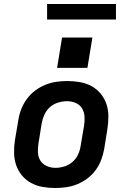

<svg xmlns="http://www.w3.org/2000/svg" viewBox="-20 -934 640 962"><path d="M257 8Q224 8 193 2.5Q162 -3 135.5 -17.5Q109 -32 89.5 -55.5Q70 -79 60.5 -108Q51 -137 50.5 -169Q50 -201 55 -233L72 -333Q76 -360 86.5 -387Q97 -414 114.5 -438Q132 -462 156 -480Q180 -498 207 -509Q234 -520 261.5 -524Q289 -528 317 -528Q349 -528 380.5 -522.5Q412 -517 438.5 -502.5Q465 -488 484.5 -464.5Q504 -441 513.5 -412Q523 -383 523 -351Q523 -319 518 -287L502 -187Q497 -160 487 -133Q477 -106 459.5 -82Q442 -58 418 -40Q394 -22 367 -11Q340 0 312 4Q284 8 257 8ZM258 -93Q280 -93 302.5 -100Q325 -107 343 -122.5Q361 -138 371 -159.5Q381 -181 384 -203L401 -303Q405 -327 403.5 -350Q402 -373 391 -391Q380 -409 359.5 -418Q339 -427 316 -427Q294 -427 271 -420Q248 -413 230.5 -397.5Q213 -382 203 -360.5Q193 -339 189 -317L173 -217Q169 -193 170 -170Q171 -147 182.5 -129Q194 -111 214.5 -102Q235 -93 258 -93ZM418 -594H266L291 -746H443ZM216 -836V-914H561V-836Z"/></svg>

Font: Iosevka SS04 Extended Oblique
Style: Bold
Weight: 700
Width: 7
Italic angle: -9°
Monospace: yes
Designer: Belleve Invis
Foundry: Belleve Invis
Version: Version 19.0.0; ttfautohint (v1.8.4)